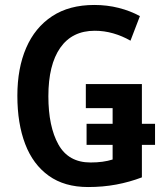

<svg xmlns="http://www.w3.org/2000/svg" viewBox="-20 -744 652 774"><path d="M335 10Q240 10 176.5 -35.5Q113 -81 81.5 -163.5Q50 -246 50 -358Q50 -469 85.5 -551Q121 -633 190 -678.5Q259 -724 360 -724Q412 -724 459 -712Q506 -700 544 -679L506 -580Q473 -599 436.5 -609.5Q400 -620 362 -620Q271 -620 223 -551.5Q175 -483 175 -356Q175 -234 215.5 -161.5Q256 -89 345 -89Q371 -89 393 -92Q415 -95 434 -101V-160H329V-245H434V-308H326V-405H552V-245H605V-160H552V-29Q502 -10 448.5 0Q395 10 335 10Z"/></svg>

Font: Noto Sans Condensed SemiBold
Style: Regular
Weight: 600
Width: 3
Designer: Monotype Design Team
Foundry: Monotype Imaging Inc.
Version: Version 2.013; ttfautohint (v1.8.4.7-5d5b)